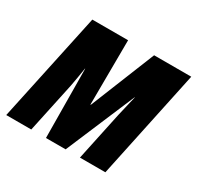

<svg xmlns="http://www.w3.org/2000/svg" viewBox="-132 -692 861 837"><g transform="rotate(30 298.5 -274.0)"><path d="M108 -548H288L286 -223H288L419 -548H606L490 0H362L414 -245L438 -347H437L290 0H191L188 -347H187Q181 -311 179 -298L171 -253L117 0H-9Z"/></g></svg>

Font: Noto Sans Display Ex Bold Cond
Style: Italic
Weight: 800
Width: 3
Italic angle: -12°
Designer: Monotype Design team
Foundry: Monotype Imaging Inc.
Version: Version 1.000